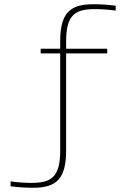

<svg xmlns="http://www.w3.org/2000/svg" viewBox="-20 -730 596 906"><path d="M429 -687C452 -687 493 -685 526 -680V-703C491 -708 455 -710 418 -710C308 -710 264 -665 264 -535V-500H172V-478H264V-19C264 108 220 133 127 133C104 133 63 131 30 126V149C65 154 101 156 138 156C248 156 292 111 292 -19V-478H486V-500H292V-535C292 -662 336 -687 429 -687Z"/></svg>

Font: LT Wave Thin
Style: Regular
Weight: 100
Designer: Daniel Lyons
Version: Version 2.5 (Glyphs App)